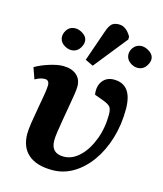

<svg xmlns="http://www.w3.org/2000/svg" viewBox="-123 -919 867 1023"><g transform="rotate(15 310.5 -407.0)"><path d="M262 14Q175 14 129.5 -25.5Q84 -65 84 -139Q84 -162 90 -201.5Q96 -241 104 -284Q112 -327 118 -363Q124 -399 124 -416Q124 -445 99 -445Q75 -445 46 -428L24 -490Q56 -509 100.5 -523Q145 -537 176 -537Q223 -537 250 -514Q277 -491 277 -451Q277 -433 272 -402.5Q267 -372 260.5 -334.5Q254 -297 247.5 -259.5Q241 -222 236.5 -191Q232 -160 232 -142Q232 -71 302 -71Q349 -71 389 -109Q429 -147 453.5 -211Q478 -275 478 -350Q478 -380 467.5 -392.5Q457 -405 420 -418L379 -433Q372 -479 394 -508Q416 -537 456 -537Q558 -537 558 -400Q558 -314 535 -238.5Q512 -163 471.5 -106.5Q431 -50 377.5 -18Q324 14 262 14ZM327 -579 283 -600 342 -770Q353 -803 366.5 -815.5Q380 -828 406 -828Q446 -828 474 -779V-763ZM160 -639Q135 -653 130 -675.5Q125 -698 139 -721Q152 -742 175 -746.5Q198 -751 222 -738Q249 -723 253 -702Q257 -681 243 -658Q230 -636 207 -631Q184 -626 160 -639ZM526 -639Q502 -653 496.5 -675.5Q491 -698 505 -721Q519 -742 541.5 -746.5Q564 -751 588 -738Q615 -723 619.5 -702Q624 -681 609 -658Q596 -636 573 -631Q550 -626 526 -639Z"/></g></svg>

Font: Literata 7pt
Style: Bold Italic
Weight: 700
Italic angle: -2°
Designer: Latin by Veronika Burian and Jose Scaglione. Greek by Irene Vlachou. Cyrillic by Vera Evstafieva
Foundry: TypeTogether
Version: Version 3.002